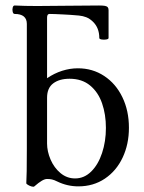

<svg xmlns="http://www.w3.org/2000/svg" viewBox="-20 -677 531 709"><path d="M191.4 -6.8Q179.7 -12.7 171.6 -14.4Q163.6 -16.1 153.8 -16.1Q145.5 -16.1 134.3 -9.5Q123 -2.9 106.9 11.2Q104.5 13.7 97.2 11.7Q89.8 9.8 83.5 5.9Q77.1 2 77.1 0Q79.1 -26.9 79.1 -127V-588.9Q79.1 -606.9 67.9 -616.2Q56.6 -625.5 34.2 -625.5Q28.8 -625.5 26.9 -633.3Q24.9 -641.1 26.9 -648.9Q28.8 -656.7 34.2 -656.7Q70.8 -654.8 116.7 -654.8Q154.3 -654.8 231.4 -655.8Q307.6 -656.7 345.7 -656.7Q360.4 -656.7 367.7 -655.3Q375 -653.8 377.9 -650.1Q380.9 -646.5 380.9 -639.6V-536.6Q380.9 -532.7 372.3 -531.2Q363.8 -529.8 355.2 -531.2Q346.7 -532.7 346.7 -536.6Q346.7 -574.7 322.3 -597.7Q311 -608.4 298.6 -613.3Q286.1 -618.2 271.5 -619.6Q256.3 -621.1 240.7 -622.1L216.3 -623.5Q178.7 -625.5 162.6 -625.5Q158.2 -625.5 156 -622.1Q153.8 -618.7 153.8 -611.8V-388.2Q180.2 -406.2 209.2 -415.5Q238.3 -424.8 267.6 -424.8Q321.8 -424.8 364.7 -396.5Q407.7 -368.2 431.9 -318.1Q456.1 -268.1 456.1 -205.1Q456.1 -144.5 432.9 -95.2Q409.7 -45.9 367.2 -17.3Q324.7 11.2 269.5 11.2Q228.5 11.2 191.4 -6.8ZM371.1 -204.6Q371.1 -254.4 356.9 -295.4Q342.8 -336.4 312.7 -361.3Q282.7 -386.2 236.8 -386.2Q199.2 -386.2 176.5 -369.1Q153.8 -352.1 153.8 -315.9V-147Q153.8 -118.2 166.7 -87.9Q179.7 -57.6 203.4 -37.8Q227.1 -18.1 257.3 -18.1Q291 -18.1 316.9 -43.7Q342.8 -69.3 356.9 -112.1Q371.1 -154.8 371.1 -204.6Z"/></svg>

Font: Junicode Two Beta VF
Style: Regular
Weight: 400
Designer: Peter S. Baker
Foundry: Briery Creek Software
Version: Version 1.031 beta; ttfautohint (v1.8.1.43-b0c9)